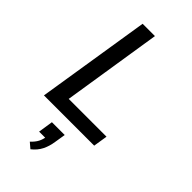

<svg xmlns="http://www.w3.org/2000/svg" viewBox="-299 -775 1124 1124"><g transform="rotate(45 263.0 -213.0)"><path d="M45 0 157 -705H259L162 -88H475L461 0ZM212 279 178 250Q201 229 212.5 207Q224 185 227 158L244 170H175L189 78H295L284 146Q278 187 261.5 220Q245 253 212 279Z"/></g></svg>

Font: Nunito Sans 10pt SemiCondensed SemiBold
Style: Italic
Weight: 600
Width: 4
Italic angle: -9°
Designer: Vernon Adams
Foundry: Vernon Adams
Version: Version 3.101;gftools[0.9.27]